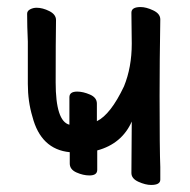

<svg xmlns="http://www.w3.org/2000/svg" viewBox="-20 -509 540 545"><path d="M409 16Q393 16 373 7Q353 -2 353 -18L354 -164Q326 -101 256 -82V-27Q256 -11 234 -11Q216 -11 197 -19.5Q178 -28 178 -45V-77Q96 -85 72 -178Q59 -221 59 -271V-391Q57 -435 57 -470Q57 -478 65.5 -482.5Q74 -487 84 -487Q101 -487 120 -477.5Q139 -468 139 -452Q138 -394 138 -275Q138 -165 177 -155V-233Q177 -249 199 -249Q216 -249 235.5 -240.5Q255 -232 255 -215V-165Q294 -184 332 -264Q354 -318 354 -385L353 -473Q353 -489 379 -489Q395 -489 415 -479.5Q435 -470 435 -454Q433 -336 433 -236Q433 -83 435 -35V1Q435 16 409 16Z"/></svg>

Font: LXGW WenKai Mono TC
Style: Bold
Weight: 700
Designer: LXGW / Fontworks Inc.
Foundry: LXGW / Fontworks Inc.
Version: Version 1.330